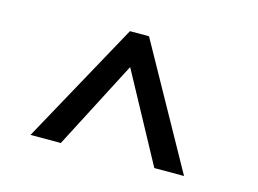

<svg xmlns="http://www.w3.org/2000/svg" viewBox="-69 -828 912 679"><g transform="rotate(15 387.0 -488.5)"><path d="M197.3 -265.6 364.7 -588.4 539.6 -265.6H648.4L400.9 -710.9H331.1L86.4 -265.6Z"/></g></svg>

Font: Ride SemiBold
Style: Regular
Weight: 600
Version: Version 3.000